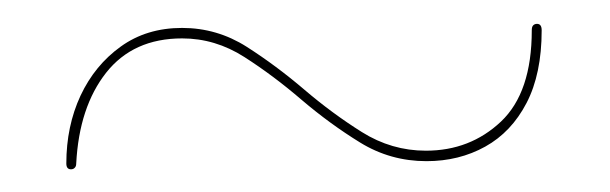

<svg xmlns="http://www.w3.org/2000/svg" viewBox="-20 -432 524 165"><path d="M346.5 -293.5Q315.5 -293.5 289.5 -309.5Q263.5 -325.5 239.2 -346.2Q215 -367 190 -383Q165 -399 136.5 -399Q94.5 -399 71.2 -369.5Q48 -340 45.5 -291.5Q45.5 -289 44.2 -287.8Q43 -286.5 41 -286.5Q37 -286.5 37 -291.5Q37 -323.5 49.2 -349.8Q61.5 -376 83.8 -392Q106 -408 136.5 -408Q166.5 -408 192 -391.8Q217.5 -375.5 241.5 -355Q265.5 -334.5 291 -318.5Q316.5 -302.5 346 -302.5Q384 -302.5 410.5 -327.5Q437 -352.5 437 -406Q437 -409 438.2 -410.2Q439.5 -411.5 441.5 -411.5Q445.5 -411.5 445.5 -406Q445.5 -368.5 432.5 -343.5Q419.5 -318.5 397 -306Q374.5 -293.5 346.5 -293.5Z"/></svg>

Font: Fraunces 120pt SemiBold
Style: Regular
Weight: 600
Version: Version 1.000;[b76b70a41]